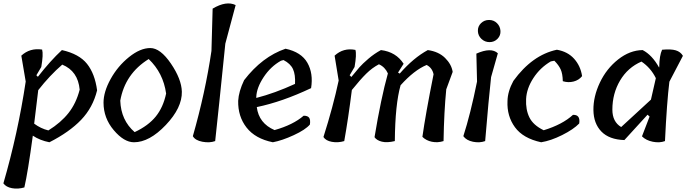

<svg xmlns="http://www.w3.org/2000/svg" viewBox="-41 -841 4057 1135"><path d="M174 -396 183 -387Q256 -481 325 -545Q427 -522 473.5 -463.5Q520 -405 533 -307Q508 -205 438.5 -132.5Q369 -60 251 0Q195 -11 153 -39Q124 176 103 267Q65 278 30 271.5Q-5 265 -21 243Q65 -53 111 -359L85 -512Q136 -559 208 -548Q216 -520 203 -445ZM245 -70Q319 -116 364 -173Q409 -230 430 -311Q420 -421 327 -459Q253 -395 185 -308Q182 -286 174 -217Q166 -148 161 -110Q200 -81 245 -70Z M571 -234Q571 -298 613 -374Q655 -450 721.5 -503.5Q788 -557 847.5 -557Q907 -557 969.5 -465Q1032 -373 1034 -299Q1036 -204 939 -102Q842 0 751 0Q692 0 631.5 -71.5Q571 -143 571 -234ZM838 -492Q698 -405 670 -246Q674 -130 755 -60Q836 -98 880 -152.5Q924 -207 941 -288Q924 -410 838 -492Z M1209 -540 1216 -790Q1297 -838 1352 -811L1291 -583Q1250 -179 1231 -7Q1198 5 1155.5 -3Q1113 -11 1099 -36Q1173 -295 1209 -540Z M1647 -553Q1740 -533 1776 -470Q1812 -407 1798 -320Q1627 -239 1477 -208Q1489 -112 1582 -72Q1692 -103 1754 -157Q1778 -157 1786.5 -145Q1795 -133 1791 -105Q1765 -74 1695.5 -42Q1626 -10 1572 0Q1468 -21 1416.5 -87Q1365 -153 1367 -245Q1370 -300 1402 -367Q1509 -506 1647 -553ZM1474 -268V-262Q1583 -290 1703 -345Q1706 -400 1691 -432.5Q1676 -465 1635 -486L1620 -482Q1559 -448 1517.5 -385Q1476 -322 1474 -268Z M2293 -7Q2247 4 2216.5 -3.5Q2186 -11 2173 -30Q2211 -260 2252 -407Q2235 -445 2199 -461Q2159 -440 2124 -405.5Q2089 -371 2039 -309Q2018 -142 1994 -7Q1957 4 1921 -2.5Q1885 -9 1871 -31Q1928 -210 1961 -365L1937 -512Q1989 -560 2060 -546Q2068 -520 2055 -445L2026 -396L2036 -386Q2065 -422 2083.5 -443Q2102 -464 2137 -494Q2172 -524 2211 -545Q2300 -534 2345 -464L2312 -412L2322 -406Q2403 -499 2488 -545Q2552 -536 2590 -498.5Q2628 -461 2635 -416L2597 -313Q2584 -182 2581 -7Q2546 4 2512 -3Q2478 -10 2456 -32Q2474 -162 2522 -402Q2514 -440 2481 -457Q2407 -426 2327 -337Q2295 -225 2293 -7Z M2779 -359 2775 -524Q2863 -563 2902 -526L2862 -385Q2848 -259 2827 -7Q2794 5 2755 -3Q2716 -11 2698 -36Q2740 -166 2779 -359ZM2917.5 -658Q2919 -631 2900 -611.5Q2881 -592 2853 -592Q2825 -592 2805 -611Q2785 -630 2784 -657.5Q2783 -685 2802.5 -704Q2822 -723 2850 -723Q2878 -723 2897 -704Q2916 -685 2917.5 -658Z M3251 -547Q3315 -536 3353 -493.5Q3391 -451 3400 -391Q3381 -367 3349.5 -359Q3318 -351 3286 -361Q3285 -405 3273.5 -430.5Q3262 -456 3236 -482L3215 -478Q3152 -441 3112 -379.5Q3072 -318 3069 -255.5Q3066 -193 3088.5 -147Q3111 -101 3173 -71Q3284 -105 3346 -162Q3391 -164 3383 -111Q3349 -76 3282 -42.5Q3215 -9 3158 0Q3051 -23 3003 -89Q2955 -155 2959 -243Q2960 -301 2994 -363Q3105 -516 3251 -547Z M3787 -163 3650 -13Q3560 -16 3514 -63.5Q3468 -111 3467 -190.5Q3466 -270 3505 -352.5Q3544 -435 3613 -489.5Q3682 -544 3758 -545Q3814 -516 3855 -442L3856 -444Q3857 -514 3873 -547Q3925 -552 3953.5 -543.5Q3982 -535 3996 -511L3916 -358Q3901 -237 3890 -7Q3858 5 3818 -3Q3778 -11 3754 -35L3799 -152ZM3579 -193Q3579 -121 3631 -90Q3783 -229 3807 -252L3836 -379Q3806 -440 3751 -477Q3670 -442 3624.5 -365Q3579 -288 3579 -193Z"/></svg>

Font: Tillana Medium
Style: Regular
Weight: 500
Designer: Lipi Raval (Devanagari, Latin), Jonny Pinhorn (Latin)
Foundry: Indian Type Foundry
Version: Version 2.003;PS 1.0;hotconv 1.0.79;makeotf.lib2.5.61930; tt